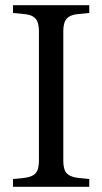

<svg xmlns="http://www.w3.org/2000/svg" viewBox="-20 -720 394 740"><path d="M30 0V-30L71 -34Q96 -37 108.5 -45Q121 -53 125.5 -67Q130 -81 130 -102V-598Q130 -619 125.5 -633Q121 -647 108.5 -655.5Q96 -664 71 -666L30 -670V-700H324V-670L283 -666Q259 -664 246 -655.5Q233 -647 228.5 -633Q224 -619 224 -598V-102Q224 -81 228.5 -67Q233 -53 246 -45Q259 -37 283 -34L324 -30V0Z"/></svg>

Font: Hedvig Letters Serif 24pt 24pt
Style: Regular
Weight: 400
Version: Version 1.000